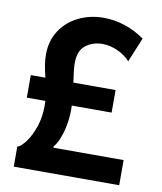

<svg xmlns="http://www.w3.org/2000/svg" viewBox="-82 -794 727 860"><g transform="rotate(10 281.5 -363.5)"><path d="M127.9 -290Q127.9 -306.6 127.4 -314.5H43V-417H109.4Q101.6 -448.2 97.7 -472.2Q93.8 -496.1 93.8 -520.5Q93.8 -582 124.3 -628.9Q154.8 -675.8 206.8 -701.2Q258.8 -726.6 321.3 -726.6Q369.6 -726.6 417.2 -710.9Q464.8 -695.3 507.8 -665L461.9 -553.7Q439.9 -578.6 405.8 -594.2Q371.6 -609.9 335.9 -610.4Q290.5 -609.9 259 -585.2Q227.5 -560.5 227.5 -504.9Q227.5 -485.8 230 -466.1Q232.4 -446.3 236.8 -417H428.7V-314.5H247.6Q248 -309.1 248 -297.9Q248 -242.7 234.1 -193.4Q220.2 -144 199.2 -120.1V-114.3H518.6V0H39.1V-90.8Q56.6 -96.7 77.6 -125.2Q98.6 -153.8 113.3 -197.5Q127.9 -241.2 127.9 -290Z"/></g></svg>

Font: Reddit Sans Vanilla
Style: Bold
Weight: 700
Designer: Stephen Hutchings
Foundry: Reddit
Version: Version 1.013